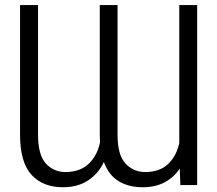

<svg xmlns="http://www.w3.org/2000/svg" viewBox="-20 -748 878 776"><path d="M399.9 -93.3Q377.9 -46.4 336.2 -18.8Q294.4 8.8 233.9 8.8Q153.8 8.8 107.4 -41.5Q61 -91.8 61 -203.6V-727.5H133.8V-203.6Q133.8 -121.1 165.5 -86.9Q197.3 -52.7 244.1 -52.7Q303.7 -52.7 338.6 -86.2Q373.5 -119.6 384.3 -172.9Q383.3 -187.5 383.3 -203.6V-727.5H455.1V-203.6Q455.1 -121.1 487.3 -86.9Q519.5 -52.7 566.9 -52.7Q625.5 -52.7 659.7 -85.4Q693.8 -118.2 704.6 -170.4V-727.5H776.9V0H709L706.5 -66.9Q683.1 -31.2 645.5 -11.2Q607.9 8.8 556.2 8.8Q500 8.8 459.7 -15.6Q419.4 -40 399.9 -93.3Z"/></svg>

Font: Inter Display Light
Style: Regular
Weight: 300
Designer: Rasmus Andersson
Foundry: rsms
Version: Version 4.000;git-a52131595